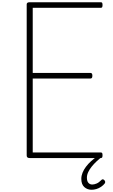

<svg xmlns="http://www.w3.org/2000/svg" viewBox="-20 -1415 1011 1719"><path d="M246 0Q232 0 225.5 -5.5Q219 -11 219 -23V-1376Q219 -1386 226 -1390.5Q233 -1395 247 -1395H883Q891 -1395 894.5 -1389.5Q898 -1384 898 -1370Q898 -1356 894.5 -1350.5Q891 -1345 883 -1345H273V-762H790Q798 -762 802.5 -756.5Q807 -751 807 -737Q807 -723 802.5 -717.5Q798 -712 790 -712H273V-50H883Q891 -50 894.5 -44.5Q898 -39 898 -25Q898 -11 894.5 -5.5Q891 0 883 0ZM800 284Q762 284 735 260Q708 236 708 186Q708 159 719 131.5Q730 104 749.5 78Q769 52 795.5 28Q822 4 854 -17L892 -16V-10Q869 7 845 29.5Q821 52 801.5 76Q782 100 770 125.5Q758 151 758 175Q758 207 771.5 222Q785 237 806 237Q824 237 845 228Q866 219 886 198Q892 191 899 190.5Q906 190 912 196Q920 203 921.5 211Q923 219 918 227Q905 244 885 257.5Q865 271 843 277.5Q821 284 800 284Z"/></svg>

Font: Playwrite BE WAL ExtraLight
Style: Regular
Weight: 250
Version: Version 1.002